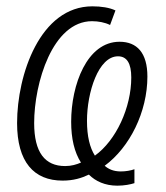

<svg xmlns="http://www.w3.org/2000/svg" viewBox="-20 -561 526 607"><path d="M351 26C373 26 393 22 405 18V-26C394 -22 378 -19 362 -19C338 -19 322 -27 311 -37C390 -95 446 -207 446 -319C446 -394 413 -429 358 -429C255 -429 205 -293 205 -176C205 -123 215 -80 236 -47C222 -41 206 -36 186 -36C122 -36 88 -79 88 -172C88 -298 146 -494 271 -494C291 -494 312 -490 328 -482L345 -528C326 -537 300 -541 272 -541C107 -541 34 -325 34 -172C34 -49 87 10 178 10C212 10 238 2 261 -9C282 12 312 26 351 26ZM280 -69C264 -94 255 -130 255 -179C255 -269 291 -383 353 -383C381 -383 395 -361 395 -316C395 -221 347 -117 280 -69Z"/></svg>

Font: Noto Sans Condensed Light
Style: Italic
Weight: 300
Width: 3
Italic angle: -12°
Designer: Monotype Design Team
Foundry: Monotype Imaging Inc.
Version: Version 2.013